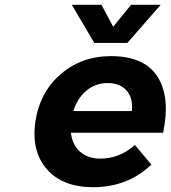

<svg xmlns="http://www.w3.org/2000/svg" viewBox="-20 -778 714 804"><path d="M127.9 -267.1Q146 -391.1 233.6 -467Q321.3 -543 444.8 -543Q584 -543 639.2 -457.5Q694.3 -372.1 663.1 -222.2H276.9Q282.7 -171.4 315.4 -142.6Q348.1 -113.8 399.9 -113.8Q480.5 -113.8 544.9 -170.9L613.8 -88.9Q514.6 5.9 370.1 5.9Q242.2 5.9 176.5 -69.1Q110.8 -144 127.9 -267.1ZM280.8 -757.8H404.8L454.1 -666L528.8 -757.8H652.8L513.2 -598.1H375ZM287.1 -313H532.2Q538.1 -366.2 510.5 -398.2Q482.9 -430.2 430.2 -430.2Q379.9 -430.2 341.8 -398.4Q303.7 -366.7 287.1 -313Z"/></svg>

Font: Trueno SemiBold
Style: Italic
Weight: 600
Designer: Julieta Ulanovsky
Foundry: Julieta Ulanovsky
Version: Version 3.001b | FøM Fix